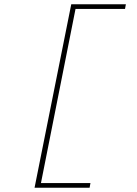

<svg xmlns="http://www.w3.org/2000/svg" viewBox="-20 -728 640 900"><path d="M142 152 314 -708H570L566 -686H334L172 130H404L400 152Z"/></svg>

Font: TypoPRO Source Code Pro
Style: Italic
Weight: 200
Italic angle: -11°
Monospace: yes
Designer: Paul D. Hunt, Teo Tuominen
Foundry: Adobe Systems Incorporated
Version: Version 1.030;PS 1.0;hotconv 1.0.84;makeotf.lib2.5.63406